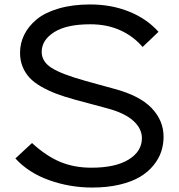

<svg xmlns="http://www.w3.org/2000/svg" viewBox="-20 -840 811 870"><path d="M721.2 -220.2Q721.2 -185.1 710.4 -152.8Q699.7 -120.6 675.3 -90.6Q650.9 -60.5 614.3 -38.6Q577.6 -16.6 522.2 -3.4Q466.8 9.8 397.9 9.8Q295.9 9.8 202.4 -23.7Q108.9 -57.1 49.8 -122.1L125 -191.9Q189.5 -132.8 252.9 -106.4Q316.4 -80.1 394 -80.1Q503.4 -80.1 563.2 -117.2Q623 -154.3 623 -213.9Q623 -257.3 584 -292.7Q544.9 -328.1 465.8 -349.1Q457 -351.6 391.6 -369.1Q326.2 -386.7 316.9 -389.2Q269.5 -402.3 234.1 -415.8Q198.7 -429.2 166.7 -447.5Q134.8 -465.8 114.5 -487.3Q94.2 -508.8 82.5 -537.6Q70.8 -566.4 70.8 -601.1Q70.8 -644 89.8 -682.6Q108.9 -721.2 146.2 -752.2Q183.6 -783.2 246.1 -801.5Q308.6 -819.8 388.2 -819.8Q484.9 -819.8 565.2 -787.4Q645.5 -754.9 698.2 -695.8L626 -627Q585.9 -674.8 525.9 -702.4Q465.8 -730 389.2 -730Q281.2 -730 225.1 -694.1Q168.9 -658.2 168.9 -605Q168.9 -560.5 214.4 -532Q259.8 -503.4 365.2 -474.1Q370.1 -472.7 427.5 -456.8Q484.9 -440.9 496.1 -438Q611.3 -407.7 666.3 -351.1Q721.2 -294.4 721.2 -220.2Z"/></svg>

Font: Sinkin Sans 400 Regular
Style: Regular
Weight: 400
Designer: Keith Bates
Foundry: K-Type
Version: Sinkin Sans (version 1.0)  by Keith Bates   •   © 2014   www